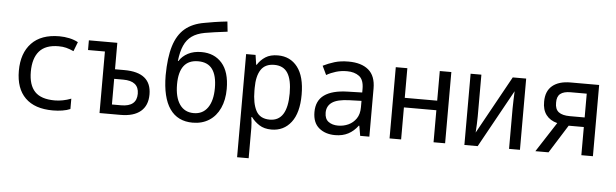

<svg xmlns="http://www.w3.org/2000/svg" viewBox="-57 -983 4618 1439"><g transform="rotate(5 2252.0 -263.5)"><path d="M355 11Q219 11 147.5 -59.5Q76 -130 76 -263Q76 -396 148 -471.5Q220 -547 357 -547Q395 -547 432 -539Q469 -531 498 -515L471 -445Q440 -459 414.5 -465.5Q389 -472 357 -472Q259 -472 212.5 -418.5Q166 -365 166 -264Q166 -164 213 -114.5Q260 -65 363 -65Q392 -65 423.5 -71Q455 -77 486 -89V-11Q461 0 426.5 5.5Q392 11 355 11Z M706 0V-463H579V-536H793V-337H864Q1067 -337 1067 -171Q1067 -88 1015 -44Q963 0 864 0ZM793 -72H862Q979 -72 979 -169Q979 -265 861 -265H793Z M1407 11Q1294 11 1235 -73.5Q1176 -158 1175 -325Q1176 -459 1202.5 -545.5Q1229 -632 1285 -679.5Q1341 -727 1432 -742Q1456 -747 1504.5 -754.5Q1553 -762 1601 -767L1609 -691Q1561 -685 1512.5 -678.5Q1464 -672 1439 -667Q1380 -656 1343 -629.5Q1306 -603 1285.5 -557Q1265 -511 1257 -440H1261Q1284 -477 1326.5 -499.5Q1369 -522 1428 -522Q1525 -522 1582.5 -456.5Q1640 -391 1640 -263Q1640 -180 1611.5 -118Q1583 -56 1530.5 -22.5Q1478 11 1407 11ZM1409 -61Q1477 -61 1514 -114Q1551 -167 1551 -262Q1551 -355 1516.5 -403Q1482 -451 1409 -451Q1266 -451 1266 -265Q1266 -168 1303 -114.5Q1340 -61 1409 -61Z M1762 240V-536H1833L1844 -463H1848Q1871 -500 1907.5 -523.5Q1944 -547 2001 -547Q2094 -547 2148.5 -476.5Q2203 -406 2203 -269Q2203 -132 2147.5 -60.5Q2092 11 2000 11Q1945 11 1908 -13Q1871 -37 1848 -69H1842Q1845 -51 1847 -29.5Q1849 -8 1849 11V240ZM1981 -62Q2113 -62 2113 -271Q2113 -373 2081 -423.5Q2049 -474 1980 -474Q1911 -474 1879.5 -426Q1848 -378 1848 -289V-269Q1848 -173 1877.5 -117.5Q1907 -62 1981 -62Z M2479 11Q2405 11 2357.5 -28.5Q2310 -68 2310 -148Q2310 -234 2369.5 -276.5Q2429 -319 2544 -322L2654 -325V-352Q2654 -421 2618.5 -447.5Q2583 -474 2527 -474Q2483 -474 2444.5 -462.5Q2406 -451 2373 -432L2341 -499Q2381 -519 2426.5 -533Q2472 -547 2532 -547Q2629 -547 2682.5 -502Q2736 -457 2736 -362V0H2667L2654 -75H2650Q2619 -33 2577 -11Q2535 11 2479 11ZM2495 -62Q2536 -62 2572 -78.5Q2608 -95 2631 -128.5Q2654 -162 2654 -214V-262L2563 -259Q2473 -256 2433.5 -228.5Q2394 -201 2394 -151Q2394 -104 2422.5 -83Q2451 -62 2495 -62Z M2888 0V-536H2975V-313H3219V-536H3306V0H3219V-241H2975V0Z M3451 0V-536H3532V-221Q3532 -195 3530.5 -162.5Q3529 -130 3527 -100L3768 -536H3869V0H3787V-305Q3787 -334 3788.5 -370Q3790 -406 3791 -434L3551 0Z M3985 0 4130 -224Q4075 -238 4046 -276.5Q4017 -315 4018 -376Q4018 -455 4066.5 -495.5Q4115 -536 4203 -536H4418V0H4331V-212H4217L4084 0ZM4220 -284H4331V-463H4209Q4158 -463 4132.5 -442.5Q4107 -422 4108 -376Q4107 -327 4135 -305.5Q4163 -284 4220 -284Z"/></g></svg>

Font: Noto Sans Mono SemiCondensed
Style: Regular
Weight: 400
Width: 4
Designer: Monotype Design Team
Foundry: Monotype Imaging Inc.
Version: Version 2.014